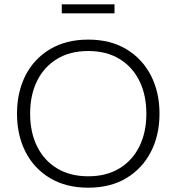

<svg xmlns="http://www.w3.org/2000/svg" viewBox="-20 -862 820 892"><path d="M390 10Q287 10 212.5 -34.5Q138 -79 98.5 -156.5Q59 -234 59 -334Q59 -434 98.5 -511.5Q138 -589 212.5 -633.5Q287 -678 390 -678Q493 -678 567 -633.5Q641 -589 681 -511.5Q721 -434 721 -334Q721 -234 681 -156.5Q641 -79 567 -34.5Q493 10 390 10ZM390 -43Q474 -43 534.5 -79.5Q595 -116 627.5 -181.5Q660 -247 660 -334Q660 -421 627.5 -486.5Q595 -552 534.5 -588.5Q474 -625 390 -625Q306 -625 245.5 -588.5Q185 -552 152.5 -486.5Q120 -421 120 -334Q120 -247 152.5 -181.5Q185 -116 245.5 -79.5Q306 -43 390 -43ZM267 -800V-842H512V-800Z"/></svg>

Font: Gantari Light
Style: Regular
Weight: 300
Designer: Anugrah Pasau
Foundry: Lafontype
Version: Version 1.000; ttfautohint (v1.8.3)